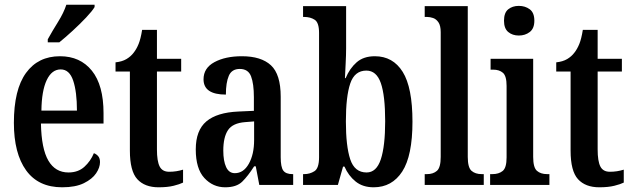

<svg xmlns="http://www.w3.org/2000/svg" viewBox="-20 -786 2688 816"><path d="M244 10Q143 10 91 -62Q39 -134 39 -264Q39 -405 90.5 -476Q142 -547 235 -547Q321 -547 370.5 -485.5Q420 -424 420 -305V-261H154Q156 -154 185.5 -103.5Q215 -53 271 -53Q312 -53 338.5 -77Q365 -101 379 -135Q390 -131 397.5 -122Q405 -113 405 -97Q405 -74 388.5 -49.5Q372 -25 336.5 -7.5Q301 10 244 10ZM307 -316Q307 -396 291 -443.5Q275 -491 238 -491Q200 -491 178.5 -445.5Q157 -400 156 -316ZM183 -619Q203 -655 227 -693.5Q251 -732 262 -766H382V-756Q372 -739 346 -711.5Q320 -684 289 -655.5Q258 -627 232 -606H183Z M654 10Q595 10 563.5 -24.5Q532 -59 532 -146V-482H471V-521Q499 -524 517.5 -535Q536 -546 548 -562Q560 -577 569 -599Q578 -621 584 -659H647V-536H750V-482H647V-151Q647 -101 658.5 -78.5Q670 -56 699 -56Q730 -56 758 -65V-10Q744 -3 718 3.5Q692 10 654 10Z M937 10Q885 10 848.5 -29.5Q812 -69 812 -151Q812 -232 857 -270Q902 -308 993 -312L1059 -315V-373Q1059 -430 1047 -461.5Q1035 -493 999 -493Q965 -493 952.5 -464Q940 -435 940 -384Q845 -384 845 -449Q845 -497 891.5 -522Q938 -547 1008 -547Q1090 -547 1131.5 -508.5Q1173 -470 1173 -375V-118Q1173 -76 1184 -61Q1195 -46 1223 -46H1226V0H1082L1067 -79H1060Q1034 -38 1009.5 -14Q985 10 937 10ZM978 -50Q1015 -50 1037.5 -90Q1060 -130 1060 -191V-270L1022 -267Q969 -263 949 -233Q929 -203 929 -146Q929 -102 941 -76Q953 -50 978 -50Z M1568 10Q1522 10 1491.5 -14.5Q1461 -39 1444 -78H1438L1416 0H1268V-46H1273Q1297 -46 1316.5 -58.5Q1336 -71 1336 -118V-646Q1336 -690 1317.5 -702Q1299 -714 1273 -714H1268V-760H1451V-581Q1451 -554 1449 -515.5Q1447 -477 1446 -454H1449Q1466 -495 1495.5 -521Q1525 -547 1573 -547Q1650 -547 1691.5 -480.5Q1733 -414 1733 -269Q1733 -124 1689.5 -57Q1646 10 1568 10ZM1538 -53Q1580 -53 1598.5 -109Q1617 -165 1617 -271Q1617 -380 1598.5 -433Q1580 -486 1537 -486Q1487 -486 1468.5 -431Q1450 -376 1450 -270Q1450 -165 1468.5 -109Q1487 -53 1538 -53Z M1785 0V-46H1795Q1821 -46 1837 -60Q1853 -74 1853 -119V-649Q1853 -677 1843.5 -691Q1834 -705 1820.5 -709.5Q1807 -714 1795 -714H1785V-760H1968V-119Q1968 -74 1984 -60Q2000 -46 2027 -46H2036V0Z M2185 -635Q2158 -635 2140 -650Q2122 -665 2122 -698Q2122 -732 2140 -746.5Q2158 -761 2185 -761Q2212 -761 2231.5 -746.5Q2251 -732 2251 -698Q2251 -665 2231.5 -650Q2212 -635 2185 -635ZM2063 0V-46H2073Q2100 -46 2116.5 -59.5Q2133 -73 2133 -117V-421Q2133 -463 2117.5 -476.5Q2102 -490 2076 -490H2065V-536H2246V-119Q2246 -74 2262 -60Q2278 -46 2305 -46H2315V0Z M2527 10Q2468 10 2436.5 -24.5Q2405 -59 2405 -146V-482H2344V-521Q2372 -524 2390.5 -535Q2409 -546 2421 -562Q2433 -577 2442 -599Q2451 -621 2457 -659H2520V-536H2623V-482H2520V-151Q2520 -101 2531.5 -78.5Q2543 -56 2572 -56Q2603 -56 2631 -65V-10Q2617 -3 2591 3.5Q2565 10 2527 10Z"/></svg>

Font: Noto Serif Devanagari ExtraCondensed SemiBold
Style: Regular
Weight: 600
Width: 2
Designer: Universal Thirst, Indian Type Foundry and the Monotype Design Team
Foundry: Monotype Imaging Inc.
Version: Version 2.004; ttfautohint (v1.8.4.7-5d5b)